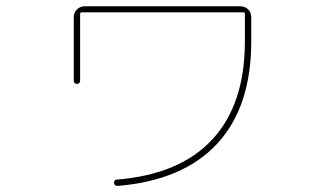

<svg xmlns="http://www.w3.org/2000/svg" viewBox="-20 -574 1040 619"><path d="M217.8 -314.5V-518.6Q217.8 -533.2 228 -543.5Q238.3 -553.7 252.9 -553.7H754.9Q769.5 -553.7 779.8 -543.9Q790 -534.2 790 -518.6V-440.4Q790 -229.5 680.2 -110.8Q570.3 7.8 359.4 25.4Q348.6 25.4 347.7 15.6Q347.7 4.9 357.4 4.9Q560.5 -11.7 665 -125Q769.5 -238.3 769.5 -440.4V-529.3Q769.5 -534.2 764.6 -534.2H244.1Q238.3 -534.2 238.3 -529.3V-314.5Q238.3 -303.7 228 -303.7Q217.8 -303.7 217.8 -314.5Z"/></svg>

Font: Rounded Mgen+ 1m thin
Style: Regular
Weight: 100
Designer: [Source Han Sans]
Ryoko NISHIZUKA  (kana & ideographs); Paul D. Hunt (Latin, Greek & Cyrillic); Wenlong ZHANG  (bopomofo
Version: Version 1.059.20150602